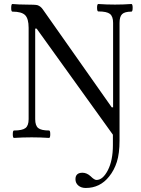

<svg xmlns="http://www.w3.org/2000/svg" viewBox="-20 -686 703 959"><path d="M408.2 252.9Q385.7 252.9 371.3 240.7Q356.9 228.5 356.9 209Q356.9 176.8 392.1 176.8Q413.6 176.8 433.1 194.8Q451.2 212.9 461.9 212.9Q493.7 212.9 518.8 164.1Q543.9 115.2 543.9 39.1V-13.2L163.1 -543H155.8V-90.8Q155.8 -58.6 170.9 -46.4Q186 -34.2 225.1 -34.2Q231 -34.2 231 -15.6Q231 2.9 225.1 2.9Q181.6 0 138.2 0Q92.8 0 49.8 2.9Q43.9 2.9 43.9 -15.6Q43.9 -34.2 49.8 -34.2Q91.3 -34.2 107.2 -46.4Q123 -58.6 123 -90.8V-546.9Q123 -592.8 105.5 -610.4Q87.9 -627.9 42 -627.9Q35.6 -627.9 35.9 -647Q36.1 -666 42 -666Q74.7 -663.1 108.9 -663.1Q155.8 -663.1 167 -660.2Q183.1 -654.8 193.8 -639.2L538.1 -149.9H544.9V-571.8Q544.9 -604 529.1 -616.5Q513.2 -628.9 471.2 -628.9Q464.8 -628.9 464.8 -647.5Q464.8 -666 471.2 -666Q511.7 -663.1 554.2 -663.1Q595.7 -663.1 636.2 -666Q642.6 -666 642.6 -647Q642.6 -627.9 636.2 -627.9Q603 -627.9 590.1 -615.5Q577.1 -603 577.1 -571.8V16.1Q577.1 80.6 563.7 122.6Q550.3 164.6 524.9 195.8Q479.5 252.9 408.2 252.9Z"/></svg>

Font: Junicode SmCond
Style: Regular
Weight: 400
Width: 4
Designer: Peter S. Baker
Version: Version 2.206